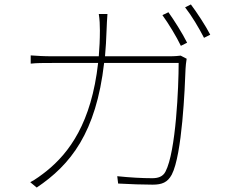

<svg xmlns="http://www.w3.org/2000/svg" viewBox="-20 -822 1040 863"><path d="M737 -767 710 -754C737 -717 774 -656 793 -616L821 -630C799 -674 762 -732 737 -767ZM838 -802 812 -789C841 -752 874 -697 897 -652L925 -666C905 -705 865 -766 838 -802ZM819 -558 792 -572C782 -571 769 -569 741 -569H452C455 -606 458 -645 459 -686C460 -710 461 -737 463 -759H424C428 -736 429 -708 429 -685C429 -644 427 -605 424 -569H216C177 -569 146 -571 118 -573V-536C147 -539 172 -539 217 -539H421C391 -270 291 -135 189 -53C169 -37 138 -14 116 -3L145 21C297 -81 412 -225 448 -539H783C783 -433 771 -141 724 -51C712 -27 689 -21 664 -21C619 -21 565 -24 507 -30L511 3C566 6 623 8 666 8C708 8 733 -2 752 -37C799 -127 811 -429 814 -513C815 -528 816 -540 819 -558Z"/></svg>

Font: Noto Sans JP Thin
Style: Regular
Weight: 100
Designer: Ryoko NISHIZUKA 西塚涼子 (kana, bopomofo & ideographs); Paul D. Hunt (Latin, Greek & Cyrillic); Sandoll Communications 산돌커뮤니
Foundry: Adobe
Version: Version 2.004;hotconv 1.0.118;makeotfexe 2.5.65603